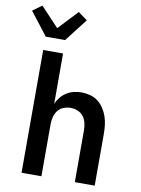

<svg xmlns="http://www.w3.org/2000/svg" viewBox="-129 -1062 833 1132"><g transform="rotate(10 288.0 -496.0)"><path d="M81 0V-735H200V-434Q209 -455 224 -473.5Q239 -492 259 -504.5Q279 -517 302 -522.5Q325 -528 348 -528Q374 -528 400 -521Q426 -514 446.5 -498Q467 -482 481.5 -460Q496 -438 504.5 -413Q513 -388 516 -362Q519 -336 519 -310V0H400V-310Q400 -332 395 -353.5Q390 -375 377 -392.5Q364 -410 343 -418.5Q322 -427 300 -427Q278 -427 257 -418.5Q236 -410 223 -392.5Q210 -375 205 -353.5Q200 -332 200 -310V0ZM82 -815 67 -835 -24 -952 31 -992 140 -876 249 -992 304 -952 198 -815Z"/></g></svg>

Font: Iosevka Aile
Style: Bold
Weight: 700
Designer: Belleve Invis
Foundry: Belleve Invis
Version: Version 28.0.1; ttfautohint (v1.8.4)